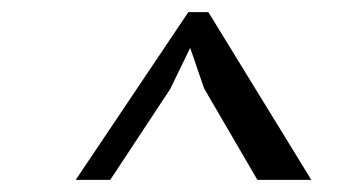

<svg xmlns="http://www.w3.org/2000/svg" viewBox="-20 -731 559 317"><path d="M291 -711H324L494 -434H405L317 -585L294 -652L261 -584L162 -434H105Z"/></svg>

Font: PTSerifItalic
Style: Italic
Weight: 400
Italic angle: -12°
Designer: A.Korolkova, O.Umpeleva, V.Yefimov
Foundry: ParaType Ltd
Version: Version 1.000W OFL